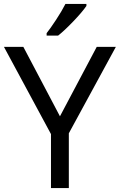

<svg xmlns="http://www.w3.org/2000/svg" viewBox="-20 -951 606 971"><path d="M283.2 -362.8 469.2 -713.9H565.9L328.1 -276.9V0H237.8V-272.9L0 -713.9H98.1ZM215.8 -783.2Q234.4 -806.6 262.9 -849.9Q291.5 -893.1 311 -931.2H417V-920.9Q395.5 -889.6 350.1 -842.3Q304.7 -794.9 273.9 -771H215.8Z"/></svg>

Font: NotoSans
Style: Regular
Weight: 400
Designer: Monotype Design team
Foundry: Monotype Imaging Inc.
Version: Version 1.04; ttfautohint (v1.4.1)